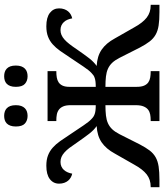

<svg xmlns="http://www.w3.org/2000/svg" viewBox="48 -832 784 920"><g transform="rotate(-90 440.0 -372.0)"><path d="M396 -425.8Q396 -447.8 390.1 -461.2Q384.3 -474.6 374.3 -481.9Q364.3 -489.3 351.3 -491.7Q338.4 -494.1 324.2 -494.1H319.8V-536.1H559.1V-494.1H556.2Q542 -494.1 528.8 -491.9Q515.6 -489.7 505.6 -483.2Q495.6 -476.6 489.7 -464.1Q483.9 -451.7 483.9 -431.2V-305.2Q498.5 -305.2 508.5 -306.4Q518.6 -307.6 526.1 -310.1Q533.7 -312.5 539.3 -316.4Q544.9 -320.3 550.8 -326.2Q563.5 -337.9 580.8 -363.8Q598.1 -389.6 624 -428.2Q641.1 -454.6 656 -475.6Q670.9 -496.6 687.3 -511.2Q703.6 -525.9 724.4 -533.9Q745.1 -542 773.9 -542Q816.4 -542 838.1 -525.1Q859.9 -508.3 859.9 -481Q859.9 -467.3 856 -456.3Q852.1 -445.3 845.5 -437.5Q838.9 -429.7 830.1 -424.8Q821.3 -419.9 812 -418Q810.1 -429.2 805.9 -439.5Q801.8 -449.7 794.7 -457.5Q787.6 -465.3 778.1 -469.7Q768.6 -474.1 755.9 -474.1Q743.7 -474.1 732.7 -469.5Q721.7 -464.8 710.9 -455.3Q700.2 -445.8 689 -431.4Q677.7 -417 665 -397.9Q651.4 -378.4 640.6 -363.3Q629.9 -348.1 620.6 -336.4Q611.3 -324.7 602.5 -316.2Q593.8 -307.6 584 -300.8Q630.9 -298.3 662.1 -276.9Q693.4 -255.4 715.8 -213.9L768.1 -122.1Q791 -80.1 815.7 -61Q840.3 -42 874 -42H877V0H841.8Q803.7 0 778.1 -3.9Q752.4 -7.8 733.9 -18.3Q715.3 -28.8 701.2 -47.1Q687 -65.4 671.9 -94.2L623 -190.9Q611.8 -212.9 599.4 -226.1Q586.9 -239.3 570.8 -246.6Q554.7 -253.9 533.7 -256.3Q512.7 -258.8 483.9 -258.8V-108.9Q483.9 -86.9 489.7 -73.5Q495.6 -60.1 505.6 -53.2Q515.6 -46.4 528.8 -44.2Q542 -42 556.2 -42H559.1V0H319.8V-42H324.2Q338.9 -42 351.8 -44.4Q364.7 -46.9 374.5 -54.4Q384.3 -62 390.1 -76.2Q396 -90.3 396 -113.8V-258.8Q367.7 -258.8 346.4 -256.3Q325.2 -253.9 309.1 -246.6Q293 -239.3 280.5 -226.1Q268.1 -212.9 256.8 -190.9L208 -94.2Q192.9 -65.4 179 -47.1Q165 -28.8 146.5 -18.3Q127.9 -7.8 102.1 -3.9Q76.2 0 38.1 0H2.9V-42H5.9Q39.6 -42 64.2 -61Q88.9 -80.1 111.8 -122.1L164.1 -213.9Q186.5 -255.4 217.8 -276.9Q249 -298.3 295.9 -300.8Q286.1 -307.6 277.3 -316.2Q268.6 -324.7 259.3 -336.4Q250 -348.1 239.3 -363.3Q228.5 -378.4 214.8 -397.9Q202.1 -417 191.2 -431.4Q180.2 -445.8 169.4 -455.3Q158.7 -464.8 147.7 -469.5Q136.7 -474.1 124 -474.1Q111.8 -474.1 102.1 -469.7Q92.3 -465.3 85.4 -457.5Q78.6 -449.7 74.2 -439.5Q69.8 -429.2 67.9 -418Q58.6 -419.9 49.8 -424.8Q41 -429.7 34.4 -437.5Q27.8 -445.3 23.9 -456.3Q20 -467.3 20 -481Q20 -508.3 41.7 -525.1Q63.5 -542 106 -542Q134.8 -542 155.5 -533.9Q176.3 -525.9 192.6 -511.2Q209 -496.6 223.9 -475.6Q238.8 -454.6 255.9 -428.2Q281.7 -389.6 299.1 -363.8Q316.4 -337.9 329.1 -326.2Q335 -320.3 340.8 -316.4Q346.7 -312.5 354 -310.1Q361.3 -307.6 371.3 -306.4Q381.3 -305.2 396 -305.2ZM293.9 -688Q293.9 -703.6 297.9 -714.4Q301.8 -725.1 308.6 -731.7Q315.4 -738.3 324.7 -741.2Q334 -744.1 344.7 -744.1Q355.5 -744.1 364.7 -741.2Q374 -738.3 381.1 -731.7Q388.2 -725.1 392.1 -714.4Q396 -703.6 396 -688Q396 -672.9 392.1 -662.1Q388.2 -651.4 381.1 -644.5Q374 -637.7 364.7 -634.8Q355.5 -631.8 344.7 -631.8Q322.8 -631.8 308.3 -644.5Q293.9 -657.2 293.9 -688ZM483.9 -688Q483.9 -703.6 487.8 -714.4Q491.7 -725.1 498.5 -731.7Q505.4 -738.3 514.6 -741.2Q523.9 -744.1 534.7 -744.1Q545.4 -744.1 554.7 -741.2Q564 -738.3 571 -731.7Q578.1 -725.1 582 -714.4Q585.9 -703.6 585.9 -688Q585.9 -672.9 582 -662.1Q578.1 -651.4 571 -644.5Q564 -637.7 554.7 -634.8Q545.4 -631.8 534.7 -631.8Q512.7 -631.8 498.3 -644.5Q483.9 -657.2 483.9 -688Z"/></g></svg>

Font: Droid Serif
Style: Regular
Weight: 400
Designer: Monotype Design team
Foundry: Monotype Imaging Inc.
Version: Version 1.03